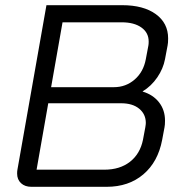

<svg xmlns="http://www.w3.org/2000/svg" viewBox="-20 -720 702 740"><path d="M46 -51Q46 -60 47 -65L159 -700H451Q533 -700 580.5 -665.5Q628 -631 628 -572Q628 -554 626 -545L616 -492Q609 -455 586 -421.5Q563 -388 530 -368V-367Q570 -355 593 -325.5Q616 -296 616 -255Q616 -238 614 -229L605 -181Q589 -96 532.5 -48Q476 0 391 0H101Q76 0 61 -14Q46 -28 46 -51ZM419 -384Q465 -384 499 -413.5Q533 -443 542 -492L552 -545Q553 -550 553 -560Q553 -594 525 -614Q497 -634 449 -634H221L177 -384ZM382 -66Q442 -66 481 -96.5Q520 -127 531 -181L540 -229Q542 -241 542 -246Q542 -280 516.5 -301Q491 -322 447 -322H166L121 -66Z"/></svg>

Font: Bai Jamjuree
Style: Italic
Weight: 400
Italic angle: -10°
Version: Version 1.000; ttfautohint (v1.6)